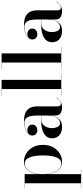

<svg xmlns="http://www.w3.org/2000/svg" viewBox="667 -1457 1040 2414"><g transform="rotate(-90 1187.0 -250.0)"><path d="M26.5 247.5H89.5V-457.5H26.5V-460H204.5V-282.5Q213.5 -371.5 253.5 -420.2Q293.5 -469 361 -469Q415 -469 463.5 -440.5Q512 -412 542.2 -358.5Q572.5 -305 572.5 -230Q572.5 -155 542.2 -101.2Q512 -47.5 463.5 -18.8Q415 10 361 10Q294 10 253.8 -39Q213.5 -88 204.5 -177.5V247.5H267V250H26.5ZM204.5 -230Q204.5 -153.5 223 -102.2Q241.5 -51 272 -25.5Q302.5 0 338 0Q391.5 0 415.8 -63Q440 -126 440 -230Q440 -334 415.8 -396.5Q391.5 -459 338 -459Q302.5 -459 272 -433.8Q241.5 -408.5 223 -357.5Q204.5 -306.5 204.5 -230Z M876 -252H941.5V-304.5Q941.5 -340.5 935.8 -377Q930 -413.5 910.5 -438Q891 -462.5 851 -462.5Q810.5 -462.5 767.8 -447.2Q725 -432 705 -402Q725 -426 757.5 -426Q784.5 -426 805.8 -410.5Q827 -395 827 -365.5Q827 -332.5 805.5 -316.8Q784 -301 757.5 -301Q729 -301 709.8 -317.2Q690.5 -333.5 690.5 -363.5Q690.5 -397.5 717.2 -420.8Q744 -444 786 -456Q828 -468 873.5 -468Q946 -468 985.8 -445.2Q1025.5 -422.5 1041 -385.2Q1056.5 -348 1056.5 -304.5V-46Q1056.5 -29 1064.2 -16.5Q1072 -4 1092.5 -4Q1108.5 -4 1129.8 -19.2Q1151 -34.5 1164 -63.5L1166 -62Q1152 -29 1119.5 -9.5Q1087 10 1045 10Q1003 10 972.2 -7.5Q941.5 -25 941.5 -76.5V-136.5Q934 -68 899 -29Q864 10 798 10Q733 10 694.2 -23.2Q655.5 -56.5 655.5 -113.5Q655.5 -180.5 712.5 -216.2Q769.5 -252 876 -252ZM845.5 -15.5Q884.5 -15.5 913 -54.5Q941.5 -93.5 941.5 -180.5V-249.5H893Q852 -249.5 828 -228.5Q804 -207.5 793.5 -177.8Q783 -148 783 -122Q783 -97.5 788.8 -73Q794.5 -48.5 808 -32Q821.5 -15.5 845.5 -15.5Z M1191.5 -2.5H1274.5V-747.5H1191.5V-750H1389.5V-2.5H1472V0H1191.5Z M1524.5 -2.5H1607.5V-747.5H1524.5V-750H1722.5V-2.5H1805V0H1524.5Z M2083.5 -252H2149V-304.5Q2149 -340.5 2143.2 -377Q2137.5 -413.5 2118 -438Q2098.5 -462.5 2058.5 -462.5Q2018 -462.5 1975.2 -447.2Q1932.5 -432 1912.5 -402Q1932.5 -426 1965 -426Q1992 -426 2013.2 -410.5Q2034.5 -395 2034.5 -365.5Q2034.5 -332.5 2013 -316.8Q1991.5 -301 1965 -301Q1936.5 -301 1917.2 -317.2Q1898 -333.5 1898 -363.5Q1898 -397.5 1924.8 -420.8Q1951.5 -444 1993.5 -456Q2035.5 -468 2081 -468Q2153.5 -468 2193.2 -445.2Q2233 -422.5 2248.5 -385.2Q2264 -348 2264 -304.5V-46Q2264 -29 2271.8 -16.5Q2279.5 -4 2300 -4Q2316 -4 2337.2 -19.2Q2358.5 -34.5 2371.5 -63.5L2373.5 -62Q2359.5 -29 2327 -9.5Q2294.5 10 2252.5 10Q2210.5 10 2179.8 -7.5Q2149 -25 2149 -76.5V-136.5Q2141.5 -68 2106.5 -29Q2071.5 10 2005.5 10Q1940.5 10 1901.8 -23.2Q1863 -56.5 1863 -113.5Q1863 -180.5 1920 -216.2Q1977 -252 2083.5 -252ZM2053 -15.5Q2092 -15.5 2120.5 -54.5Q2149 -93.5 2149 -180.5V-249.5H2100.5Q2059.5 -249.5 2035.5 -228.5Q2011.5 -207.5 2001 -177.8Q1990.5 -148 1990.5 -122Q1990.5 -97.5 1996.2 -73Q2002 -48.5 2015.5 -32Q2029 -15.5 2053 -15.5Z"/></g></svg>

Font: Bodoni* 72pt Medium
Style: Regular
Weight: 500
Version: Version 2.3